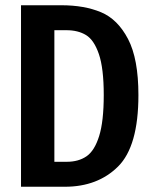

<svg xmlns="http://www.w3.org/2000/svg" viewBox="-20 -711 582 731"><path d="M507 -349Q507 -154 429.5 -77Q352 0 227 0H60V-691H214Q301 -691 364.5 -664.5Q428 -638 467.5 -562.5Q507 -487 507 -349ZM187 -596V-95H234Q279 -95 309.5 -116Q340 -137 357.5 -193Q375 -249 375 -349Q375 -451 356.5 -505Q338 -559 307.5 -577.5Q277 -596 233 -596Z"/></svg>

Font: Fira Sans Compressed Medium
Style: Regular
Weight: 500
Width: 1
Designer: bBox Type GmbH & Carrois Corporate GbR & Edenspiekermann AG
Foundry: bBox Type GmbH & Carrois Corporate GbR & Edenspiekermann AG
Version: Version 4.301